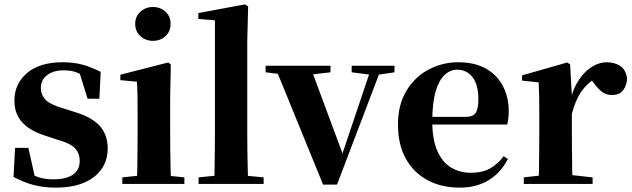

<svg xmlns="http://www.w3.org/2000/svg" viewBox="-20 -842 2894 879"><path d="M235 17Q179 17 132.5 4.5Q86 -8 42 -32L49 -165H110L142 -21L91 -28V-64Q124 -42 154 -31.5Q184 -21 224 -21Q283 -21 314 -42.5Q345 -64 345 -106Q345 -138 325 -161.5Q305 -185 244 -202L187 -221Q121 -241 83.5 -280Q46 -319 46 -382Q46 -458 103.5 -507.5Q161 -557 268 -557Q317 -557 357.5 -546Q398 -535 441 -513L435 -390H381L338 -528L383 -512V-482Q353 -502 329.5 -511Q306 -520 271 -520Q224 -520 195.5 -498Q167 -476 167 -438Q167 -409 187.5 -386.5Q208 -364 266 -347L323 -329Q402 -305 437.5 -264.5Q473 -224 473 -163Q473 -108 444.5 -67.5Q416 -27 363 -5Q310 17 235 17Z M540 0V-30L646 -41H716L824 -30V0ZM607 0Q608 -26 608.5 -68Q609 -110 609.5 -156Q610 -202 610 -236V-313Q610 -363 609.5 -398Q609 -433 607 -468L531 -475V-500L750 -556L762 -547L759 -390V-236Q759 -202 759.5 -156Q760 -110 761 -68Q762 -26 763 0ZM680 -655Q647 -655 623 -676.5Q599 -698 599 -733Q599 -767 623 -788.5Q647 -810 680 -810Q714 -810 737.5 -788.5Q761 -767 761 -733Q761 -698 737.5 -676.5Q714 -655 680 -655Z M889 0V-30L1000 -41H1071L1187 -30V0ZM961 0Q962 -36 962.5 -76.5Q963 -117 963.5 -158Q964 -199 964 -236V-749L888 -755V-782L1101 -822L1116 -813L1112 -653V-236Q1112 -199 1112.5 -158Q1113 -117 1114 -76.5Q1115 -36 1116 0Z M1459 3 1237 -541H1399L1559 -110H1537L1543 -125L1683 -541H1730L1523 3ZM1196 -511V-541H1493V-511L1389 -499H1294ZM1590 -511V-541H1786V-511L1705 -499H1684Z M2085 17Q2002 17 1938.5 -16.5Q1875 -50 1838.5 -114.5Q1802 -179 1802 -272Q1802 -363 1841 -427Q1880 -491 1943 -524Q2006 -557 2078 -557Q2154 -557 2205.5 -527.5Q2257 -498 2283 -447Q2309 -396 2309 -333Q2309 -299 2302 -272H1866V-307H2112Q2146 -307 2158 -325.5Q2170 -344 2170 -388Q2170 -454 2143.5 -488.5Q2117 -523 2072 -523Q2041 -523 2015 -498.5Q1989 -474 1974 -422Q1959 -370 1959 -286Q1959 -204 1982 -151.5Q2005 -99 2045 -75Q2085 -51 2136 -51Q2189 -51 2224.5 -71.5Q2260 -92 2286 -127L2305 -114Q2273 -51 2217 -17Q2161 17 2085 17Z M2378 0V-30L2485 -42H2583L2693 -30V0ZM2446 0Q2447 -26 2447.5 -68Q2448 -110 2448.5 -156Q2449 -202 2449 -236V-316Q2449 -366 2448.5 -397.5Q2448 -429 2446 -465L2370 -473V-497L2577 -556L2590 -547L2598 -404V-403V-236Q2598 -202 2598.5 -156Q2599 -110 2599.5 -68Q2600 -26 2601 0ZM2598 -321 2562 -383H2591Q2605 -440 2632 -479Q2659 -518 2692 -537.5Q2725 -557 2757 -557Q2792 -557 2818 -541Q2844 -525 2851 -484Q2850 -452 2833.5 -429.5Q2817 -407 2781 -407Q2755 -407 2735.5 -422Q2716 -437 2697 -464L2674 -491L2708 -485Q2668 -461 2641.5 -423Q2615 -385 2598 -321Z"/></svg>

Font: Noto Serif TC ExtraLight ExtraBold
Style: Regular
Weight: 800
Version: Version 2.002-H1;hotconv 1.1.0;makeotfexe 2.6.0